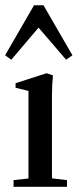

<svg xmlns="http://www.w3.org/2000/svg" viewBox="-26 -722 306 742"><path d="M17.6 -491.2 -6.3 -508.3 105.5 -701.7H142.1L253.9 -508.3L229.5 -491.2L123 -615.2ZM26.4 0V-25.9L84 -32.2V-370.6L34.2 -382.8V-400.4L153.8 -439L178.7 -430.7Q174.8 -394 174.8 -353.5V-32.7L232.9 -25.9V0Z"/></svg>

Font: Elstob 14pt Medium
Style: Regular
Weight: 500
Designer: Peter S. Baker
Version: Version 1.015